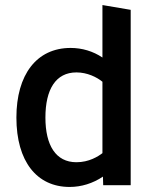

<svg xmlns="http://www.w3.org/2000/svg" viewBox="-20 -733 593 761"><path d="M256 8C302 8 348 -6 388 -33L389 1H498V-694L386 -713V-505C349 -530 305 -543 260 -543C125 -543 45 -437 45 -267C45 -93 126 8 256 8ZM160 -267C160 -379 201 -446 283 -446C326 -446 364 -427 386 -409V-126C369 -113 333 -90 283 -90C201 -90 160 -157 160 -267Z"/></svg>

Font: All Genders v4
Style: Regular
Weight: 400
Designer: Rassam Alawdi
Foundry: Rassam Art
Version: Version 3.100;FEAKit 1.0